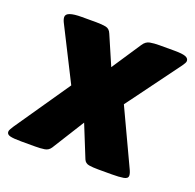

<svg xmlns="http://www.w3.org/2000/svg" viewBox="-132 -629 748 735"><g transform="rotate(20 242.0 -261.5)"><path d="M26 2Q-5 2 -19 -1.5Q-33 -5 -33 -16Q-33 -21 -29.5 -27Q-26 -33 -21 -41L133 -265L24 -481Q21 -487 19.5 -492.5Q18 -498 18 -502Q18 -514 34 -519.5Q50 -525 81 -525H141Q163 -525 179 -522Q195 -519 202 -501L253 -383L332 -502Q343 -519 359.5 -522Q376 -525 398 -525H459Q491 -525 504 -520Q517 -515 517 -504Q517 -500 514 -494.5Q511 -489 506 -482L347 -266L452 -42Q456 -34 458 -27.5Q460 -21 460 -16Q460 -4 442.5 -1Q425 2 395 2H340Q318 2 302.5 -0.5Q287 -3 281 -17L228 -148L146 -17Q137 -3 121 -0.5Q105 2 83 2Z"/></g></svg>

Font: Asap Black
Style: Italic
Weight: 900
Italic angle: -6°
Designer: Pablo Cosgaya
Foundry: Omnibus-Type
Version: Version 3.001